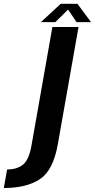

<svg xmlns="http://www.w3.org/2000/svg" viewBox="-162 -734 487 984"><path d="M-142.5 229.5 -125.5 134.5Q-75.5 134.5 -44.5 110Q-13.5 85.5 -0.5 11L106.5 -595.5H240.5L134.5 4Q111 139 42.5 184.2Q-26 229.5 -142.5 229.5ZM47.5 -620.5 149 -714.5H235L304.5 -620.5H230.5L187 -685L121.5 -620.5Z"/></svg>

Font: Anybody SemiBold
Style: Italic
Weight: 600
Italic angle: -10°
Designer: Tyler Finck
Foundry: Etcetera Type Company
Version: Version 1.010; ttfautohint (v1.8.3) -l 8 -r 50 -G 200 -x 14 